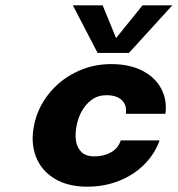

<svg xmlns="http://www.w3.org/2000/svg" viewBox="-20 -692 668 722"><path d="M108 -220Q120 -283 161 -336Q202 -389 264 -420Q326 -451 398 -451Q467 -451 515.5 -426Q564 -401 586.5 -358Q609 -315 602 -264H453Q458 -296 438.5 -315Q419 -334 380 -334Q348 -334 324.5 -316.5Q301 -299 287 -273Q273 -247 268 -219Q262 -190 265.5 -164Q269 -138 285.5 -121Q302 -104 335 -104Q371 -104 398 -119.5Q425 -135 434 -164H580Q563 -115 524 -75Q485 -35 429 -12.5Q373 10 308 10Q234 10 184 -21Q134 -52 114.5 -104.5Q95 -157 108 -220ZM254 -672H366L432 -511H386L516 -672H628L465 -493H347Z"/></svg>

Font: Teachers[wght] Italic
Style: Regular
Weight: 400
Designer: Alfredo Marco Pradil & Chank Diesel
Version: Version 1.000;Glyphs 3.1.2 (3151)